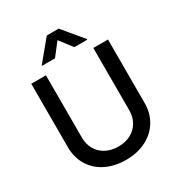

<svg xmlns="http://www.w3.org/2000/svg" viewBox="-214 -1064 1134 1217"><g transform="rotate(-30 353.0 -455.5)"><path d="M633.8 -707V-242.2Q633.8 -168.5 598.9 -110.8Q564 -53.2 500.2 -20.8Q436.5 11.7 353.5 11.7Q269.5 11.7 205.6 -20.5Q141.6 -52.7 106.9 -110.6Q72.3 -168.5 72.3 -242.2V-707H179.7V-251Q179.7 -203.1 200.9 -165.8Q222.2 -128.4 261.5 -107.2Q300.8 -85.9 353.5 -85.9Q405.8 -85.9 444.8 -107.2Q483.9 -128.4 505.1 -165.8Q526.4 -203.1 526.4 -251V-707ZM354.5 -863.3 283.2 -771.5H189.5V-776.4L310.5 -922.9H397.5L519.5 -776.4V-771.5H424.8Z"/></g></svg>

Font: Pretendard GOV Medium
Style: Regular
Weight: 500
Designer: Base glyphs from Inter by Rasmus Andersson; Hangeul glyphs from Noto Sans CJK(Source Han Sans) by Jang Soo-young and Kan
Foundry: Kil Hyung-jin
Version: Version 1.309